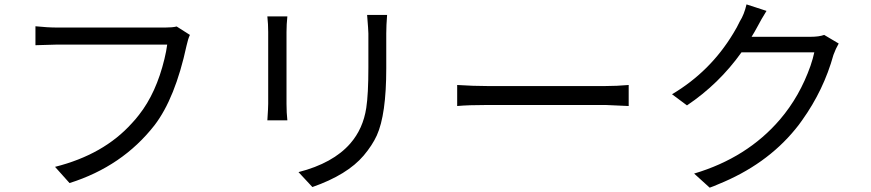

<svg xmlns="http://www.w3.org/2000/svg" viewBox="-20 -827 4040 891"><path d="M799.8 -704.1 861.3 -665Q852.5 -646.5 845.7 -615.2Q793 -371.1 697.3 -246.1Q547.9 -54.7 302.7 22.5L235.4 -52.7Q460.9 -109.4 591.8 -254.9Q609.4 -273.4 625 -293.9Q705.1 -395.5 743.2 -553.7Q752 -589.8 755.9 -620.1H245.1Q221.7 -620.1 144.5 -617.2V-705.1Q201.2 -699.2 245.1 -699.2H747.1Q781.2 -699.2 799.8 -704.1Z M1220.7 -751H1313.5Q1309.6 -713.9 1309.6 -678.7V-344.7Q1309.6 -303.7 1313.5 -268.6H1220.7Q1224.6 -327.1 1224.6 -345.7V-678.7Q1224.6 -713.9 1220.7 -751ZM1683.6 -757.8H1776.4Q1772.5 -708 1772.5 -671.9V-509.8Q1772.5 -294.9 1728.5 -198.2Q1708 -153.3 1668 -105.5Q1591.8 -15.6 1429.7 41L1365.2 -28.3Q1525.4 -69.3 1605.5 -161.1Q1665 -229.5 1679.7 -326.2Q1689.5 -389.6 1689.5 -513.7V-671.9Q1689.5 -686.5 1683.6 -757.8Z M2101.6 -335V-432.6Q2177.7 -427.7 2241.2 -427.7H2789.1Q2841.8 -427.7 2897.5 -432.6V-335Q2798.8 -339.8 2790 -339.8H2241.2Q2153.3 -339.8 2101.6 -335Z M3804.7 -665 3872.1 -625Q3858.4 -601.6 3847.7 -572.3Q3802.7 -409.2 3702.1 -268.6Q3686.5 -246.1 3670.9 -227.5Q3535.2 -61.5 3312.5 28.3Q3293 37.1 3273.4 43.9L3201.2 -21.5Q3447.3 -94.7 3599.6 -272.5Q3691.4 -379.9 3741.2 -521.5Q3752.9 -555.7 3758.8 -584H3420.9Q3316.4 -437.5 3168 -337.9L3098.6 -389.6Q3276.4 -495.1 3382.8 -671.9Q3400.4 -700.2 3413.1 -727.5Q3433.6 -759.8 3444.3 -806.6L3537.1 -776.4Q3513.7 -739.3 3492.2 -698.2Q3482.4 -679.7 3467.8 -656.2H3740.2Q3781.2 -656.2 3804.7 -665Z"/></svg>

Font: Taipei Sans TC Beta
Style: Regular
Weight: 400
Designer: JT Foundry
Foundry: JT Foundry
Version: Version 1.000